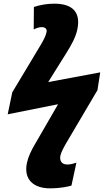

<svg xmlns="http://www.w3.org/2000/svg" viewBox="-20 -788 588 1048"><path d="M253 240C312 240 354 230 370 225L397 100C384 104 367 110 347 110C315 110 304 87 310 60C314 43 327 17 348 -18L512 -296L527 -393L243 -340L340 -495C369 -541 393 -584 402 -627C421 -716 382 -768 276 -768C238 -768 198 -761 165 -750L164 -627C176 -634 194 -640 208 -640C226 -640 238 -630 234 -613C229 -589 216 -566 200 -539L47 -284L22 -164L297 -219L172 -3C151 32 134 68 127 101C108 191 162 240 253 240Z"/></svg>

Font: Noto Sans Black
Style: Italic
Weight: 900
Italic angle: -12°
Designer: Monotype Design Team
Foundry: Monotype Imaging Inc.
Version: Version 2.013